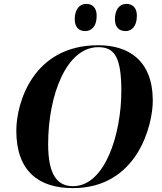

<svg xmlns="http://www.w3.org/2000/svg" viewBox="-20 -958 832 989"><path d="M627 -798C655 -798 685 -818 685 -877C685 -918 663 -938 631 -938C594 -938 572 -907 572 -859C572 -818 593 -798 627 -798ZM419 -798C448 -798 478 -818 478 -877C478 -918 456 -938 424 -938C388 -938 365 -907 365 -859C365 -818 386 -798 419 -798ZM355 11C689 11 767 -315 767 -439C767 -647 642 -725 486 -725C148 -725 64 -425 64 -285C64 -75 181 11 355 11ZM356 1C277 1 228 -55 228 -215C228 -470 323 -715 486 -715C567 -715 605 -669 605 -490C605 -269 522 1 356 1Z"/></svg>

Font: Noto Serif Display
Style: Bold Italic
Weight: 700
Italic angle: -12°
Designer: Monotype Design Team
Foundry: Monotype Imaging Inc.
Version: Version 2.009